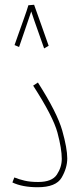

<svg xmlns="http://www.w3.org/2000/svg" viewBox="-20 -780 325 805"><path d="M165 -577 184 -588Q173 -619 153.5 -674.5Q134 -730 123 -760L99 -758Q93 -737 80.5 -702.5Q68 -668 57 -636.5Q46 -605 41 -591L60 -583Q65 -597 81.5 -645.5Q98 -694 111 -732Q122 -698 140.5 -646.5Q159 -595 165 -577ZM138 5Q215 5 238.5 -35.5Q262 -76 262 -116Q262 -158 241 -232.5Q220 -307 139 -434L119 -421Q203 -291 221 -223.5Q239 -156 239 -114Q239 -79 218.5 -48Q198 -17 140 -17Q107 -17 83.5 -22.5Q60 -28 40 -36L32 -15Q74 5 138 5Z"/></svg>

Font: Noto Sans Arabic Condensed Thin
Style: Regular
Weight: 250
Width: 3
Designer: Nadine Chahine
Foundry: Monotype Imaging Inc.
Version: 1.001